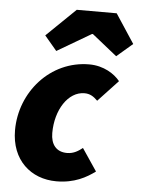

<svg xmlns="http://www.w3.org/2000/svg" viewBox="-54 -788 617 843"><g transform="rotate(5 255.0 -367.0)"><path d="M226 12C306 12 358 -18 396 -46L330 -144C312 -130 292 -116 262 -116C214 -116 190 -148 190 -198C190 -300 244 -384 316 -384C340 -384 356 -374 374 -356L462 -450C438 -480 390 -512 326 -512C154 -512 26 -364 26 -196C26 -64 114 12 226 12ZM176 -558 326 -646H330L440 -558L510 -618L426 -746H250L122 -622Z"/></g></svg>

Font: Source Sans Pro Black
Style: Italic
Weight: 900
Italic angle: -11°
Designer: Paul D. Hunt
Foundry: Adobe Systems Incorporated
Version: Version 3.006;hotconv 1.0.111;makeotfexe 2.5.65597